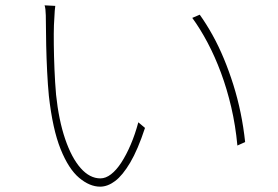

<svg xmlns="http://www.w3.org/2000/svg" viewBox="-20 -703 1040 719"><path d="M187 -681Q186 -675 185 -662.5Q184 -650 183.5 -635.5Q183 -621 182 -609Q181 -579 181.5 -535.5Q182 -492 184 -443Q186 -394 190 -348Q200 -253 224 -182.5Q248 -112 282 -73.5Q316 -35 356 -35Q376 -35 396 -50.5Q416 -66 434.5 -94.5Q453 -123 469.5 -161.5Q486 -200 498 -245L523 -224Q496 -142 467.5 -94Q439 -46 411 -25Q383 -4 355 -4Q316 -4 276.5 -37Q237 -70 207 -144.5Q177 -219 163 -344Q159 -385 156.5 -435.5Q154 -486 153 -532.5Q152 -579 152 -606Q152 -620 151.5 -645.5Q151 -671 147 -683ZM728 -648Q753 -613 776 -571.5Q799 -530 818.5 -483Q838 -436 854 -385Q870 -334 881 -280.5Q892 -227 898 -171L869 -158Q862 -233 846 -301.5Q830 -370 807.5 -430.5Q785 -491 757.5 -543Q730 -595 700 -636Z"/></svg>

Font: Noto Sans KR Thin
Style: Regular
Weight: 100
Designer: Ryoko NISHIZUKA 西塚涼子 (kana, bopomofo & ideographs); Paul D. Hunt (Latin, Greek & Cyrillic); Sandoll Communications 산돌커뮤니
Foundry: Adobe
Version: Version 2.004-H2;hotconv 1.0.118;makeotfexe 2.5.65603